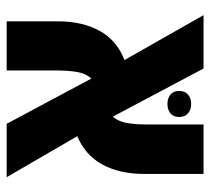

<svg xmlns="http://www.w3.org/2000/svg" viewBox="-48 -598 645 590"><g transform="rotate(-90 275.0 -302.5)"><path d="M36 0V-182Q36 -258 65 -311Q94 -364 152 -388L26 -605H190L329 -345Q344 -360 349 -387Q354 -414 354 -458V-605H505V-449Q505 -372 475.5 -319Q446 -266 386 -243L524 0H360L212 -279Q198 -263 193 -237.5Q188 -212 188 -173V0ZM211 -75Q211 -93 222.5 -102Q234 -111 251 -111Q268 -111 279.5 -102Q291 -93 291 -75Q291 -57 279.5 -47.5Q268 -38 251 -38Q234 -38 222.5 -47.5Q211 -57 211 -75Z"/></g></svg>

Font: Noto Sans Hebrew Condensed ExtraBold
Style: Regular
Weight: 800
Width: 3
Designer: Monotype Design Team
Foundry: Monotype Imaging Inc.
Version: Version 2.004; ttfautohint (v1.8.4.7-5d5b)